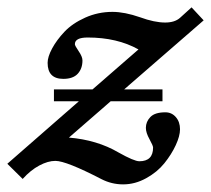

<svg xmlns="http://www.w3.org/2000/svg" viewBox="-73 -473 571 519"><path d="M72.8 -199.2V-231.4H177.2L301.3 -339.4Q243.7 -371.6 164.1 -371.6Q129.4 -371.6 129.4 -353.5Q129.4 -349.6 139.6 -334.7Q149.9 -319.8 149.9 -309.6Q149.9 -287.6 137.2 -273.7Q124.5 -259.8 98.1 -259.8Q55.7 -259.8 55.7 -303.2Q55.7 -319.3 67.9 -342Q80.1 -364.7 101.3 -387.2Q122.6 -409.7 157.2 -425.3Q191.9 -440.9 231 -440.9Q263.7 -440.9 305.7 -426.3Q344.7 -412.1 373.5 -412.1Q399.4 -412.1 413.6 -424.8L444.8 -453.1L477.5 -418L262.7 -231.4H366.2V-199.2H226.1L113.3 -101.1Q189.5 -94.7 247.1 -61Q289.6 -37.1 303.7 -37.1Q340.8 -37.1 340.8 -74.2Q340.8 -79.1 331.1 -96.7Q321.3 -114.3 321.3 -127.4Q321.3 -144 333.5 -156.7Q345.7 -169.4 374 -169.4Q391.1 -169.4 402.3 -156.5Q413.6 -143.6 413.6 -123.5Q413.6 -105.5 402.1 -80.6Q390.6 -55.7 371.3 -31.7Q352.1 -7.8 322 8.8Q292 25.4 259.8 25.4Q229 25.4 201.2 11.2Q106 -38.1 76.7 -38.1Q56.6 -38.1 33.2 -25.6Q9.8 -13.2 -11.7 10.7L-53.2 -30.3L140.1 -199.2Z"/></svg>

Font: Elstob
Style: Bold Italic
Weight: 700
Italic angle: -20°
Designer: Peter S. Baker
Version: Version 1.015